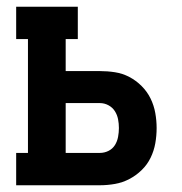

<svg xmlns="http://www.w3.org/2000/svg" viewBox="-20 -550 540 570"><path d="M28 0V-96H63V-434H28V-530H211V-434H175V-339H276Q299 -339 321.5 -335.5Q344 -332 364 -321.5Q384 -311 400.5 -294.5Q417 -278 427 -257.5Q437 -237 441 -214.5Q445 -192 445 -170Q445 -147 441 -124.5Q437 -102 427 -81.5Q417 -61 400.5 -45Q384 -29 364 -18.5Q344 -8 321.5 -4Q299 0 276 0ZM175 -96H276Q290 -96 302 -102Q314 -108 321 -119Q328 -130 330.5 -143.5Q333 -157 333 -170Q333 -183 330.5 -196Q328 -209 321 -220Q314 -231 302 -237.5Q290 -244 276 -244H175Z"/></svg>

Font: Iosevka Slab
Style: Bold
Weight: 700
Monospace: yes
Designer: Belleve Invis
Foundry: Belleve Invis
Version: Version 11.1.1; ttfautohint (v1.8.3)